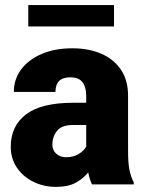

<svg xmlns="http://www.w3.org/2000/svg" viewBox="-20 -729 571 759"><path d="M343.8 0Q334.5 -19 328.6 -47.4Q309.6 -23.4 279.5 -6.8Q249.5 9.8 201.7 9.8Q152.8 9.8 112.1 -10.3Q71.3 -30.3 46.9 -66.2Q22.5 -102.1 22.5 -148.9Q22.5 -230.5 82.5 -276.6Q142.6 -322.8 270 -322.8H320.8V-350.6Q320.8 -383.8 306.4 -403.6Q292 -423.3 257.8 -423.3Q199.2 -423.3 199.2 -365.7H34.7Q34.7 -415 63.2 -453.9Q91.8 -492.7 144 -515.4Q196.3 -538.1 266.6 -538.1Q329.6 -538.1 379.2 -517.1Q428.7 -496.1 457.5 -454.3Q486.3 -412.6 486.3 -349.6V-133.3Q486.3 -81.5 492.2 -54.9Q498 -28.3 508.8 -8.3V0ZM240.7 -107.4Q271 -107.4 291.5 -120.4Q312 -133.3 320.8 -149.4V-234.9H269Q223.1 -234.9 205.1 -211.4Q187 -188 187 -157.7Q187 -135.3 202.4 -121.3Q217.8 -107.4 240.7 -107.4ZM430.7 -709V-624.5H91.8V-709Z"/></svg>

Font: Vazirmatn RD UI Black
Style: Regular
Weight: 900
Designer: Saber Rastikerdar
Foundry: Saber Rastikerdar
Version: Version 33.003